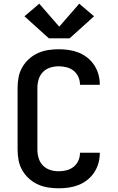

<svg xmlns="http://www.w3.org/2000/svg" viewBox="-20 -1009 640 1037"><path d="M297 8Q268 8 239.5 3.5Q211 -1 184.5 -13Q158 -25 136.5 -44.5Q115 -64 100.5 -89Q86 -114 80.5 -142.5Q75 -171 75 -200V-535Q75 -564 80.5 -592.5Q86 -621 100.5 -646Q115 -671 136.5 -690.5Q158 -710 184.5 -722Q211 -734 239.5 -738.5Q268 -743 297 -743Q325 -743 352 -739Q379 -735 404.5 -725Q430 -715 452 -697.5Q474 -680 489 -657Q504 -634 511.5 -607.5Q519 -581 519 -553Q519 -553 519 -552.5Q519 -552 519 -551H412Q412 -552 412 -552Q412 -552 412 -552Q412 -574 403 -594Q394 -614 377.5 -627Q361 -640 340 -645.5Q319 -651 297 -651Q274 -651 251.5 -644Q229 -637 212.5 -620.5Q196 -604 189 -581Q182 -558 182 -535V-200Q182 -177 189 -154Q196 -131 212.5 -114.5Q229 -98 251.5 -91Q274 -84 297 -84Q319 -84 340 -89.5Q361 -95 377.5 -108Q394 -121 403 -141Q412 -161 412 -183Q412 -183 412 -183Q412 -183 412 -184H519Q519 -183 519 -182.5Q519 -182 519 -182Q519 -154 511.5 -127.5Q504 -101 489 -78Q474 -55 452 -37.5Q430 -20 404.5 -10Q379 0 352 4Q325 8 297 8ZM244 -802 112 -921 192 -989 300 -865 408 -989 488 -921 356 -802Z"/></svg>

Font: Iosevka Curly SmBdEx
Style: Regular
Weight: 600
Width: 7
Monospace: yes
Designer: Belleve Invis
Foundry: Belleve Invis
Version: Version 11.1.0; ttfautohint (v1.8.3)